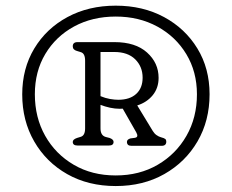

<svg xmlns="http://www.w3.org/2000/svg" viewBox="-20 -774 798 661"><path d="M378.5 -133.5Q284 -133.5 211.5 -174.5Q139 -215.5 97.8 -287Q56.5 -358.5 56.5 -449Q56.5 -538 98 -607Q139.5 -676 212.2 -715.2Q285 -754.5 378.5 -754.5Q472 -754.5 544.8 -715.2Q617.5 -676 659.5 -607.2Q701.5 -538.5 701.5 -449.5Q701.5 -358.5 660 -287.2Q618.5 -216 545.8 -174.8Q473 -133.5 378.5 -133.5ZM378.5 -170Q460 -170 523 -206.8Q586 -243.5 622 -306.5Q658 -369.5 658 -449.5Q658 -527 621.5 -587.5Q585 -648 521.8 -682.5Q458.5 -717 378.5 -717Q298 -717 235 -682.8Q172 -648.5 136 -588.2Q100 -528 100 -449.5Q100 -369.5 135.5 -306.5Q171 -243.5 233.8 -206.8Q296.5 -170 378.5 -170ZM526 -506Q526 -471 505.8 -446.2Q485.5 -421.5 452.5 -411L506 -323Q511.5 -314 519 -308.8Q526.5 -303.5 534 -301.5Q545.5 -298.5 549 -295.5Q552.5 -292.5 552.5 -286.5Q552.5 -272 536.5 -272H432.5Q417 -272 417 -285.5Q417 -294 429 -297.5L444 -299.5Q458.5 -301.5 449 -318.5L402.5 -400Q397.5 -399.5 392.5 -399.5Q376 -399.5 358.8 -403.2Q341.5 -407 326 -413V-332Q326 -307.5 344 -302.5L357.5 -299Q371 -294 371 -285.5Q371 -273 355 -273H247Q230.5 -273 230.5 -285.5Q230.5 -294 245 -299L258 -303Q273 -307.5 273 -332V-565Q273 -590.5 258 -594.5L245 -598.5Q230.5 -602.5 230.5 -614.5Q230.5 -629 247 -629H374Q446.5 -629 486.2 -593.2Q526 -557.5 526 -506ZM326 -595V-443Q342.5 -436 358.8 -433.2Q375 -430.5 387 -430.5Q427 -430.5 449 -450.8Q471 -471 471 -506.5Q471 -544.5 445.5 -569.8Q420 -595 373.5 -595Z"/></svg>

Font: Fraunces 9pt S100 Light
Style: Regular
Weight: 300
Version: Version 1.000; ttfautohint (v1.8.3)